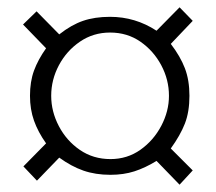

<svg xmlns="http://www.w3.org/2000/svg" viewBox="-20 -583 590 525"><path d="M442 -321Q442 -365 421 -404.5Q400 -444 364 -469Q328 -494 281 -494Q235 -494 198.5 -469Q162 -444 141 -404.5Q120 -365 120 -321Q120 -278 141 -238Q162 -198 198.5 -173Q235 -148 282 -148Q328 -148 364 -173.5Q400 -199 421 -239Q442 -279 442 -321ZM507 -526 447 -463Q473 -429 485.5 -396.5Q498 -364 498 -321Q498 -277 485.5 -245Q473 -213 447 -177L507 -117L471 -78L408 -143Q377 -124 347.5 -114.5Q318 -105 282 -105Q241 -105 208 -116.5Q175 -128 142 -152L81 -89L44 -128L106 -191Q84 -222 73 -253Q62 -284 62 -321Q62 -360 73 -390Q84 -420 106 -451L43 -516L80 -552L142 -489Q175 -515 207 -526Q239 -537 281 -537Q350 -537 408 -499L471 -563Z"/></svg>

Font: Kaisei Tokumin ExtraBold
Style: Regular
Weight: 800
Designer: Font-Kai, 金井和夫
Foundry: KAZUO KANAI
Version: Version 5.003